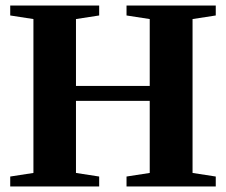

<svg xmlns="http://www.w3.org/2000/svg" viewBox="-20 -675 817 695"><path d="M17 0V-36L101 -49V-606L17 -619V-655H339V-619L255 -606V-364H522V-606L438 -619V-655H761V-619L677 -606V-49L761 -36V0H438V-36L522 -49V-310H255V-49L339 -36V0Z"/></svg>

Font: Libra Serif Modern
Style: Bold
Weight: 700
Designer: Stefan Peev, Context Ltd
Foundry: Ascender Corporation
Version: Version 1.000